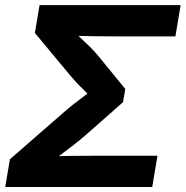

<svg xmlns="http://www.w3.org/2000/svg" viewBox="-20 -748 743 768"><path d="M1 0 19.5 -110.8 236.3 -299.8Q253.4 -314.9 273.7 -330.8Q293.9 -346.7 314.7 -362.3Q335.4 -377.9 354.2 -391.8Q373 -405.8 387.2 -416L373 -332.5Q359.4 -345.2 339.1 -364.5Q318.8 -383.8 297.9 -405.3Q276.9 -426.8 261.2 -445.8L119.6 -616.2L138.2 -727.5H702.6L681.6 -602.5H436Q391.1 -602.5 346.7 -603.3Q302.2 -604 261.7 -605L260.3 -636.7Q275.9 -621.1 296.4 -602.1Q316.9 -583 338.4 -562Q359.9 -541 377.9 -518.6L481 -392.1L472.2 -339.4L327.6 -211.9Q300.3 -188 270.5 -165Q240.7 -142.1 212.6 -121.3Q184.6 -100.6 162.1 -83.5L174.3 -122.6Q216.8 -124 262.9 -124.5Q309.1 -125 356.9 -125H609.9L588.9 0Z"/></svg>

Font: Inter 20pt
Style: Bold Italic
Weight: 700
Italic angle: -9.3988°
Version: Version 4.001;git-66647c0bb